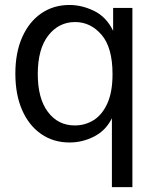

<svg xmlns="http://www.w3.org/2000/svg" viewBox="-20 -559 630 769"><path d="M428.2 190.4V-85.4Q403.8 -36.1 356.9 -12.2Q310.1 11.7 258.3 11.7Q194.3 11.7 145.3 -22Q96.2 -55.7 68.8 -117.7Q41.5 -179.7 41.5 -264.2Q41.5 -348.6 69.1 -410.4Q96.7 -472.2 145.5 -505.6Q194.3 -539.1 258.3 -539.1Q307.6 -539.1 356.7 -515.4Q405.8 -491.7 433.1 -435.5V-527.3H510.3V190.4ZM279.8 -56.6Q321.3 -56.6 355.5 -78.1Q389.6 -99.6 410.2 -145.3Q430.7 -190.9 430.7 -262.2Q430.7 -368.7 386.7 -419.7Q342.8 -470.7 280.8 -470.7Q215.3 -470.7 173.3 -416.7Q131.3 -362.8 131.3 -262.2Q131.3 -164.6 171.9 -110.6Q212.4 -56.6 279.8 -56.6Z"/></svg>

Font: Schibsted Grotesk
Style: Regular
Weight: 400
Designer: Bakken & Baeck AS, Henrik Kongsvoll
Foundry: Schibsted ASA
Version: Version 1.100; ttfautohint (v1.8.4.7-5d5b);gftools[0.9.25]